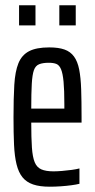

<svg xmlns="http://www.w3.org/2000/svg" viewBox="-20 -697 358 725"><path d="M168 8Q130 8 105 -0.5Q80 -9 65 -27.5Q50 -46 42.5 -76.5Q35 -107 33 -150.5Q31 -194 31 -254Q31 -326 34 -376.5Q37 -427 49.5 -458Q62 -489 89.5 -503.5Q117 -518 166 -518Q201 -518 223.5 -510Q246 -502 259.5 -483.5Q273 -465 279 -434.5Q285 -404 286.5 -360Q288 -316 288 -255V-234H98Q98 -176 100.5 -140Q103 -104 111 -84.5Q119 -65 136 -57.5Q153 -50 182 -50Q195 -50 214 -51.5Q233 -53 251 -55.5Q269 -58 280 -61V-3Q268 0 249.5 2.5Q231 5 209.5 6.5Q188 8 168 8ZM223 -267V-303Q223 -357 220 -388.5Q217 -420 210.5 -435.5Q204 -451 193 -455.5Q182 -460 164 -460Q142 -460 128 -454.5Q114 -449 108 -432Q102 -415 100 -380.5Q98 -346 98 -287H243ZM52 -601V-677H114V-601ZM204 -601V-677H266V-601Z"/></svg>

Font: Saira UltraCondensed Medium
Style: Regular
Weight: 500
Width: 1
Designer: Hector Gatti with collaboration of the Omnibus-Type team
Foundry: Omnibus-Type
Version: Version 1.101